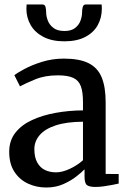

<svg xmlns="http://www.w3.org/2000/svg" viewBox="-20 -824 570 855"><path d="M186 11Q142 11 104.5 -6.5Q67 -24 44 -59.2Q21 -94.5 21 -148Q21 -198 48.5 -233Q76 -268 122.8 -289.5Q169.5 -311 228 -321.5Q286.5 -332 349.5 -332.5V-369.5Q349.5 -414 340 -440Q330.5 -466 306.2 -477.2Q282 -488.5 237.5 -488.5Q180 -488.5 136.5 -470.5Q93 -452.5 69 -439.5L44 -489Q55 -498.5 87.8 -516.2Q120.5 -534 166.8 -548.5Q213 -563 264.5 -563Q333.5 -563 374.2 -542.8Q415 -522.5 432.8 -479.5Q450.5 -436.5 450.5 -368V-49.5L508.5 -49V-6.5Q497.5 -4 479.5 -0.5Q461.5 3 441.8 5.8Q422 8.5 405 8.5Q378.5 8.5 367.5 0.5Q356.5 -7.5 356.5 -37V-70Q344 -57 319.8 -38Q295.5 -19 261.8 -4Q228 11 186 11ZM229.5 -56.5Q257 -56.5 290.5 -72Q324 -87.5 349.5 -110.5V-282Q276.5 -281.5 228.5 -265.8Q180.5 -250 156.8 -222.5Q133 -195 133 -160Q133 -123.5 145.8 -100.5Q158.5 -77.5 180.2 -67Q202 -56.5 229.5 -56.5ZM169.5 -804Q180 -804 182.8 -792.8Q185.5 -781.5 185.5 -769.5Q185.5 -752 192.8 -732.8Q200 -713.5 217.8 -699.8Q235.5 -686 267 -686Q298 -686 315 -699.8Q332 -713.5 338.8 -732.8Q345.5 -752 345.5 -769.5Q345.5 -781.5 348.5 -792.8Q351.5 -804 361.5 -804H432.5Q433 -800 433.2 -794.8Q433.5 -789.5 433.5 -785.5Q433.5 -745.5 415.5 -712.5Q397.5 -679.5 360.2 -659.8Q323 -640 266.5 -640Q211 -640 173.2 -659.8Q135.5 -679.5 116.5 -712.5Q97.5 -745.5 97.5 -785.5Q97.5 -790 98 -794.5Q98.5 -799 98.5 -804Z"/></svg>

Font: Merriweather 28pt
Style: Regular
Weight: 400
Version: Version 2.100